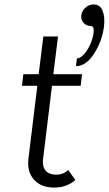

<svg xmlns="http://www.w3.org/2000/svg" viewBox="-20 -834 490 864"><path d="M389 -717Q376 -717 365.5 -723.5Q355 -730 349.5 -741Q344 -752 346 -766Q349 -786 365 -800Q381 -814 401 -814Q430 -814 441.5 -786Q453 -758 448 -715Q440 -650 404 -593.5Q368 -537 322 -536L326 -571Q343 -572 360 -592Q377 -612 387.5 -637.5Q398 -663 401 -685Q405 -717 389 -717ZM233 -48Q265 -48 287 -69L319 -24Q281 10 224 10Q164 10 132.5 -26Q101 -62 108 -120L148 -448H79L85 -500H154L175 -670H241L220 -500H349L343 -448H214L174 -120Q171 -97 177 -80.5Q183 -64 197.5 -56Q212 -48 233 -48Z"/></svg>

Font: Orkney Light
Style: LightItalic
Weight: 300
Designer: Samuel Oakes and Alfredo Marco Pradil
Foundry: Alfredo Marco Pradil
Version: 1.0; ttfautohint (v1.5)